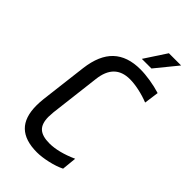

<svg xmlns="http://www.w3.org/2000/svg" viewBox="-256 -902 988 988"><g transform="rotate(45 238.0 -408.5)"><path d="M452 -643 441 -563Q406 -577 368.5 -585Q331 -593 301 -593Q190 -593 176 -469L143 -194Q141 -170 141 -160Q141 -110 165 -88Q189 -66 241 -66Q306 -66 391 -104L383 -24Q351 -8 306.5 2Q262 12 228 12Q142 12 99 -29.5Q56 -71 56 -157Q56 -180 59 -207L90 -463Q103 -567 156 -617Q209 -667 303 -667Q336 -667 376.5 -660.5Q417 -654 452 -643ZM340 -710H270L348 -829H437Z"/></g></svg>

Font: Ropa Sans
Style: Italic
Weight: 400
Version: Version 1.100